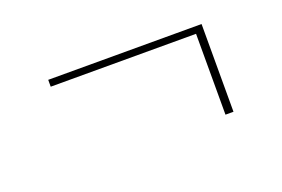

<svg xmlns="http://www.w3.org/2000/svg" viewBox="-47 -470 694 473"><g transform="rotate(-20 300.0 -234.0)"><path d="M480 -119V-331H99V-349H501V-119Z"/></g></svg>

Font: Iosevka Curly Thin Extended
Style: Regular
Weight: 100
Width: 7
Monospace: yes
Designer: Belleve Invis
Foundry: Belleve Invis
Version: Version 11.1.0; ttfautohint (v1.8.3)